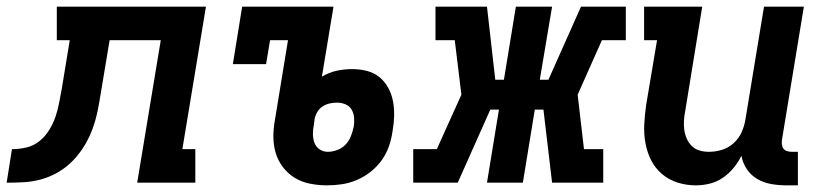

<svg xmlns="http://www.w3.org/2000/svg" viewBox="-76 -550 2496 578"><path d="M-56 0 -40 -101Q-18 -101 3.5 -106Q25 -111 42.5 -125Q60 -139 72 -158.5Q84 -178 91 -198.5Q98 -219 102 -240.5Q106 -262 110 -283L134 -429H95V-530H544L473 -101H512V0H337L408 -429H254L227 -267Q223 -241 217.5 -214.5Q212 -188 202.5 -162Q193 -136 178.5 -112Q164 -88 144.5 -67.5Q125 -47 100.5 -32.5Q76 -18 49.5 -10.5Q23 -3 -3.5 -1.5Q-30 0 -56 0Z M908 8Q883 8 857.5 3Q832 -2 811.5 -14.5Q791 -27 776 -46.5Q761 -66 754 -89.5Q747 -113 747 -139Q747 -165 752 -191L791 -429H737L725 -357H625L653 -530H928L893 -319Q914 -332 937.5 -337Q961 -342 984 -342Q1007 -342 1028.5 -336.5Q1050 -331 1066 -318Q1082 -305 1092.5 -286Q1103 -267 1107 -245.5Q1111 -224 1110.5 -201.5Q1110 -179 1106 -157Q1103 -134 1095.5 -111.5Q1088 -89 1074 -69Q1060 -49 1040.5 -33.5Q1021 -18 999 -8.5Q977 1 954 4.5Q931 8 908 8ZM911 -93Q925 -93 939.5 -98.5Q954 -104 964.5 -115Q975 -126 980.5 -140.5Q986 -155 989 -169Q991 -182 990 -195.5Q989 -209 982.5 -220Q976 -231 964 -236Q952 -241 938 -241Q927 -241 916 -238.5Q905 -236 895 -229.5Q885 -223 879 -212.5Q873 -202 871 -191L869 -175Q866 -161 866 -147Q866 -133 870.5 -120.5Q875 -108 886 -100.5Q897 -93 911 -93Z M1168 0V-101H1239L1313 -265L1293 -429H1235V-530H1390L1415 -310H1441L1477 -530H1586L1549 -310H1575L1673 -530H1808V-429H1736L1663 -265L1682 -101H1740V0H1586L1560 -220H1534L1498 0H1390L1426 -220H1400L1302 0Z M2019 8Q1990 8 1963.5 -0.5Q1937 -9 1916.5 -26.5Q1896 -44 1884 -68Q1872 -92 1867 -119.5Q1862 -147 1863.5 -175.5Q1865 -204 1869 -233L1902 -429H1863V-530H2038L1987 -217Q1984 -202 1983 -187.5Q1982 -173 1984 -159Q1986 -145 1991.5 -132.5Q1997 -120 2006.5 -110.5Q2016 -101 2029.5 -97Q2043 -93 2058 -93Q2078 -93 2097.5 -99Q2117 -105 2132.5 -119Q2148 -133 2156.5 -152Q2165 -171 2168 -190L2224 -530H2344L2278 -129Q2277 -121 2278 -114Q2279 -107 2283 -102Q2287 -97 2293.5 -95Q2300 -93 2308 -93H2326V8H2291Q2268 8 2245.5 4Q2223 0 2204 -11Q2185 -22 2172.5 -40.5Q2160 -59 2156 -81Q2146 -61 2132 -44Q2118 -27 2099.5 -14.5Q2081 -2 2060 3Q2039 8 2019 8Z"/></svg>

Font: Iosevka Slab Extended
Style: Bold Italic
Weight: 700
Width: 7
Italic angle: -9°
Monospace: yes
Designer: Belleve Invis
Foundry: Belleve Invis
Version: Version 11.1.0; ttfautohint (v1.8.3)